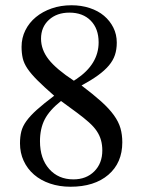

<svg xmlns="http://www.w3.org/2000/svg" viewBox="-20 -696 540 730"><path d="M290 -371Q335 -337 365 -310Q395 -283 413 -258Q431 -233 438 -208.5Q445 -184 445 -155Q445 -77 392 -31.5Q339 14 248 14Q206 14 170.5 2Q135 -10 109.5 -32Q84 -54 70 -84.5Q56 -115 56 -151Q56 -176 61 -196Q66 -216 80.5 -236Q95 -256 120 -278.5Q145 -301 186 -332Q147 -366 122.5 -390.5Q98 -415 84.5 -435Q71 -455 66.5 -474.5Q62 -494 62 -518Q62 -552 76.5 -581Q91 -610 116.5 -631Q142 -652 176.5 -664Q211 -676 252 -676Q289 -676 321 -665.5Q353 -655 375.5 -636Q398 -617 411 -591Q424 -565 424 -534Q424 -508 417 -487Q410 -466 394 -447Q378 -428 352.5 -409.5Q327 -391 290 -371ZM212 -312Q168 -277 150 -242Q132 -207 132 -159Q132 -93 167 -53.5Q202 -14 259 -14Q308 -14 338.5 -44.5Q369 -75 369 -124Q369 -145 364 -163Q359 -181 348 -197.5Q337 -214 318 -231Q299 -248 272 -268ZM261 -389Q264 -391 265 -392Q266 -393 270 -395Q355 -452 355 -535Q355 -587 325 -617.5Q295 -648 244 -648Q196 -648 166 -620.5Q136 -593 136 -549Q136 -507 165 -470Q194 -433 261 -389Z"/></svg>

Font: Klingon pIqaD HaSta
Style: Regular
Weight: 400
Width: 0
Designer: Mike Neff (qa'vaj)
Foundry: Mike Neff and Michael Everson
Version: Version 2.003